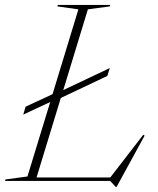

<svg xmlns="http://www.w3.org/2000/svg" viewBox="-48 -735 640 780"><path d="M398 -458.5 388 -426.5 199 -337 100.5 -14H400L534 -187.5L539.5 -184L425.5 24.5H422.5L399.5 0H-27.5L-26 -6L63.5 -18L156 -320.5L46.5 -269.5L56 -301.5L165.5 -352.5L270.5 -697L185 -709L187 -715H400L398 -709L309 -697L209 -369Z"/></svg>

Font: Newsreader 72pt ExtraLight
Style: Italic
Weight: 275
Italic angle: -17°
Designer: Hugues Gentile
Foundry: Production Type
Version: Version 1.003; ttfautohint (v1.8.3)